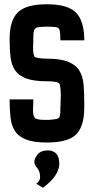

<svg xmlns="http://www.w3.org/2000/svg" viewBox="-20 -668 442 900"><path d="M200 0Q139 0 103.5 -13.5Q68 -27 51 -52.5Q34 -78 29.5 -116Q25 -154 25 -202H136V-183L135 -165V-149Q135 -124 144 -115Q153 -106 192 -106H209Q234 -108 245.5 -110.5Q257 -113 260 -122.5Q263 -132 263 -154V-165L264 -178V-192L265 -218Q265 -225 264.5 -239Q264 -253 260 -273Q256 -282 237.5 -284.5Q219 -287 204 -287H200Q139 -287 103.5 -300Q68 -313 51 -338Q34 -363 29.5 -399.5Q25 -436 25 -484Q25 -573 64 -610.5Q103 -648 200 -648Q298 -648 336.5 -608.5Q375 -569 375 -479H263Q263 -511 260 -524.5Q257 -538 243.5 -540.5Q230 -543 200 -543Q170 -543 156.5 -540Q143 -537 139.5 -524.5Q136 -512 136 -484V-468L135 -445Q135 -440 135.5 -428.5Q136 -417 141 -403Q142 -400 157.5 -396.5Q173 -393 200 -393Q266 -393 302 -377.5Q338 -362 353.5 -334.5Q369 -307 372 -269.5Q375 -232 375 -187V-165Q375 -75 336.5 -37.5Q298 0 200 0ZM181 212 150 193Q168 181 168 162Q168 139 158 125L153 117V118Q146 111 142 99Q141 97 141 94Q141 91 141 89Q141 76 156 56.5Q171 37 205 37Q224 37 239 48Q254 59 257 86L258 97Q258 130 236 159.5Q214 189 181 212Z"/></svg>

Font: New Amsterdam
Style: Regular
Weight: 400
Designer: Vladimir Nikolic
Foundry: Vladimir Nikolic
Version: Version 1.000; ttfautohint (v1.8.4.7-5d5b)